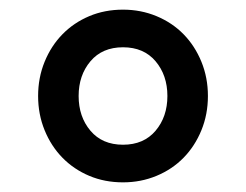

<svg xmlns="http://www.w3.org/2000/svg" viewBox="-20 -730 510 398"><path d="M235 -352Q197 -352 165 -365.5Q133 -379 109.5 -403Q86 -427 72.5 -460Q59 -493 59 -531Q59 -569 72.5 -602Q86 -635 109.5 -659Q133 -683 165 -696.5Q197 -710 235 -710Q272 -710 304.5 -696.5Q337 -683 360.5 -659Q384 -635 397.5 -602Q411 -569 411 -531Q411 -493 397.5 -460Q384 -427 360.5 -403Q337 -379 304.5 -365.5Q272 -352 235 -352ZM235 -430Q278 -430 302.5 -459Q327 -488 327 -531Q327 -574 302.5 -603Q278 -632 235 -632Q192 -632 167.5 -603Q143 -574 143 -531Q143 -488 167.5 -459Q192 -430 235 -430Z"/></svg>

Font: IBM Plex Sans Hebrew Medm
Style: Regular
Weight: 500
Designer: Mike Abbink, Paul van der Laan, Pieter van Rosmalen, Yanek Iontef
Foundry: Bold Monday
Version: Version 1.3